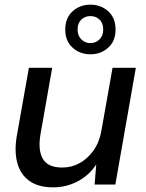

<svg xmlns="http://www.w3.org/2000/svg" viewBox="-20 -792 628 824"><path d="M208 12Q144 12 105.5 -16Q67 -44 54 -94Q41 -144 52 -208L104 -501H204L154 -217Q142 -149 163.5 -111Q185 -73 247 -73Q287 -73 321 -91.5Q355 -110 380.5 -145Q406 -180 415 -230L463 -501H563L475 0H386L393 -86Q363 -40 314 -14Q265 12 208 12ZM368 -559Q323 -559 291.5 -587.5Q260 -616 260 -665Q260 -715 291.5 -743.5Q323 -772 368 -772Q413 -772 444.5 -743.5Q476 -715 476 -665Q476 -616 444.5 -587.5Q413 -559 368 -559ZM368 -607Q391 -607 407 -623Q423 -639 423 -665Q423 -693 407 -708Q391 -723 368 -723Q345 -723 329 -708Q313 -693 313 -665Q313 -639 329 -623Q345 -607 368 -607Z"/></svg>

Font: DM Sans 18pt Medium
Style: Italic
Weight: 500
Italic angle: -10°
Designer: Colophon Foundry, Jonny Pinhorn
Foundry: Colophon Foundry
Version: Version 4.004;gftools[0.9.30]